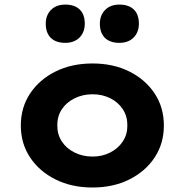

<svg xmlns="http://www.w3.org/2000/svg" viewBox="-20 -824 821 854"><path d="M391.5 10Q298.8 10 227 -25.8Q155.1 -61.6 113.9 -123.6Q72.6 -185.7 72.6 -265.9Q72.6 -346 113.9 -408.1Q155.1 -470.2 227 -506Q298.8 -541.7 391.5 -541.7Q483.8 -541.7 555.3 -506Q626.9 -470.2 667.9 -408.1Q708.9 -346 708.9 -265.9Q708.9 -185.7 667.9 -123.6Q626.9 -61.6 555.3 -25.8Q483.8 10 391.5 10ZM391.5 -127.6Q435 -127.6 470.3 -145.7Q505.6 -163.7 526.3 -195Q546.9 -226.4 546.5 -265.9Q546.9 -306.4 526.3 -338Q505.6 -369.6 470.3 -387.1Q435 -404.7 391.5 -404.7Q348 -404.7 311.6 -386.6Q275.2 -368.6 254.9 -337.8Q234.5 -307 235 -265.9Q234.5 -226.4 254.9 -195Q275.2 -163.7 311.6 -145.7Q348 -127.6 391.5 -127.6ZM511 -633.4Q469.4 -633.4 446.8 -655.5Q424.2 -677.7 424.2 -718.5Q424.2 -756.1 447.6 -779.8Q471 -803.6 511 -803.6Q552.6 -803.6 575.2 -781.7Q597.8 -759.8 597.8 -718.5Q597.8 -680.9 574.4 -657.1Q551.1 -633.4 511 -633.4ZM270.3 -633.4Q228.6 -633.4 206.1 -655.5Q183.5 -677.7 183.5 -718.5Q183.5 -756.1 206.8 -779.8Q230.2 -803.6 270.3 -803.6Q311.9 -803.6 334.5 -781.7Q357.1 -759.8 357.1 -718.5Q357.1 -680.9 333.7 -657.1Q310.3 -633.4 270.3 -633.4Z"/></svg>

Font: Lexend Exa
Style: Regular
Weight: 400
Designer: Bonnie Shaver-Troup, Thomas Jockin
Foundry: Lexend
Version: Version 1.007